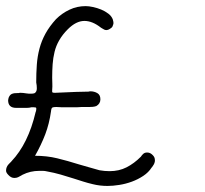

<svg xmlns="http://www.w3.org/2000/svg" viewBox="-20 -614 677 634"><path d="M2 -61.5Q3.9 -66.4 7.3 -70.3Q10.7 -74.2 13.7 -77.1Q15.6 -78.1 16.1 -79.1Q16.6 -80.1 17.6 -81.1Q73.2 -139.6 97.7 -244.1Q98.6 -245.1 99.6 -251Q100.6 -256.8 98.6 -258.8Q97.7 -258.8 96.2 -259.3Q94.7 -259.8 90.8 -259.8H84Q76.2 -257.8 68.8 -257.8Q61.5 -257.8 52.7 -257.8H43H42H38.1H33.2Q6.8 -257.8 6.8 -283.2Q7.8 -292 11.2 -296.9Q14.6 -301.8 18.6 -303.7Q23.4 -305.7 27.8 -306.2Q32.2 -306.6 36.1 -306.6H41Q43 -306.6 43.5 -307.1Q43.9 -307.6 45.9 -307.6Q50.8 -307.6 56.2 -307.1Q61.5 -306.6 66.4 -305.7Q71.3 -304.7 75.2 -304.7Q79.1 -304.7 83 -304.7Q95.7 -304.7 97.7 -309.6Q101.6 -313.5 101.6 -322.8Q101.6 -332 99.6 -341.8Q99.6 -373 101.6 -400.4Q103.5 -427.7 110.4 -453.6Q117.2 -479.5 130.4 -503.4Q143.6 -527.3 165 -550.8Q184.6 -570.3 209.5 -582Q234.4 -593.8 262.7 -593.8Q273.4 -593.8 287.1 -590.8Q300.8 -587.9 314 -582.5Q327.1 -577.1 337.9 -568.8Q348.6 -560.5 352.5 -549.8Q355.5 -540 354.5 -535.2Q353.5 -531.2 351.6 -526.9Q349.6 -522.5 342.8 -518.6Q336.9 -514.6 331.1 -514.6Q326.2 -514.6 321.8 -517.6Q317.4 -520.5 313.5 -522.5Q285.2 -544.9 258.8 -544.9Q231.4 -544.9 204.1 -517.6Q186.5 -500 175.8 -481.4Q165 -462.9 160.2 -442.9Q155.3 -422.9 153.8 -401.9Q152.3 -380.9 152.3 -357.4Q152.3 -347.7 152.8 -337.9Q153.3 -328.1 152.3 -317.4V-310.5Q152.3 -309.6 153.3 -308.6Q153.3 -308.6 154.3 -308.6Q155.3 -307.6 160.2 -307.6H163.1L230.5 -310.5Q241.2 -310.5 252 -311Q262.7 -311.5 273.4 -311.5Q275.4 -312.5 278.3 -312.5Q291 -312.5 301.3 -306.6Q311.5 -300.8 311.5 -286.1Q311.5 -271.5 297.9 -263.7Q292 -261.7 286.1 -261.2Q280.3 -260.7 275.4 -260.7H265.6Q257.8 -260.7 250 -260.7Q242.2 -260.7 234.4 -259.8H203.1Q192.4 -259.8 183.6 -259.8Q174.8 -259.8 166 -260.7Q156.2 -260.7 152.8 -258.8Q149.4 -256.8 148.4 -246.1Q142.6 -205.1 129.4 -170.4Q116.2 -135.7 95.7 -99.6Q134.8 -99.6 168.9 -91.3Q203.1 -83 240.2 -71.3Q257.8 -66.4 274.4 -61.5Q291 -56.6 308.6 -51.8Q325.2 -48.8 341.8 -48.8Q373 -48.8 397.9 -61.5Q422.9 -74.2 445.3 -96.7Q448.2 -101.6 453.1 -106Q458 -110.4 465.8 -110.4Q474.6 -110.4 481.4 -104.5Q489.3 -97.7 490.7 -91.3Q492.2 -85 491.2 -80.1Q490.2 -75.2 487.8 -70.8Q485.4 -66.4 482.4 -62.5Q480.5 -60.5 480.5 -60.5Q470.7 -44.9 453.1 -33.2Q435.5 -21.5 415.5 -14.2Q395.5 -6.8 374 -3.4Q352.5 0 335 0Q309.6 0 286.1 -5.9Q269.5 -9.8 254.4 -14.6Q239.3 -19.5 223.6 -24.4Q202.1 -31.2 180.2 -37.6Q158.2 -43.9 135.7 -47.9Q127.9 -49.8 122.1 -49.8Q116.2 -49.8 109.4 -49.8Q80.1 -49.8 54.7 -37.1Q53.7 -36.1 49.8 -34.2Q44.9 -31.2 39.6 -28.8Q34.2 -26.4 27.3 -26.4Q16.6 -26.4 7.8 -36.1Q0 -43.9 0 -50.3Q0 -56.6 2 -61.5Z"/></svg>

Font: Scriphy
Style: Regular
Weight: 400
Designer: Ala M. Lockhart
Foundry: Ala M. Lockhart
Version: Version 1.0 2021